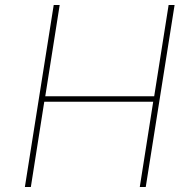

<svg xmlns="http://www.w3.org/2000/svg" viewBox="-20 -752 722 772"><path d="M80 0 196 -732H220L162 -365H600L658 -732H682L566 0H542L596 -343H158L104 0Z"/></svg>

Font: Exo Thin Thin
Style: Italic
Weight: 250
Italic angle: -9°
Version: Version 2.000